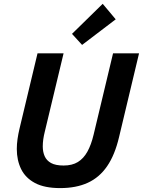

<svg xmlns="http://www.w3.org/2000/svg" viewBox="-20 -973 750 1008"><path d="M296.2 14.5Q213.8 14.5 163.8 -12.1Q113.8 -38.8 91 -85.1Q68.2 -131.5 68.2 -191Q68.2 -216 72 -242.9Q75.8 -269.8 82.5 -297.8L177 -693H313.8L215 -281Q210 -261.2 207.2 -241.8Q204.5 -222.2 204.5 -204.5Q204.5 -175.5 214.5 -152.9Q224.5 -130.2 248.1 -117.1Q271.8 -104 314 -104Q358.8 -104 388.8 -122.4Q418.8 -140.8 438.8 -176.8Q458.8 -212.8 471.5 -266.2L573.5 -693H710L605.2 -254Q583 -159.5 542.4 -100.4Q501.8 -41.2 440.8 -13.4Q379.8 14.5 296.2 14.5ZM411 -737.2 358 -795.2 519.2 -953 587.5 -871.5Z"/></svg>

Font: Ubuntu Sans
Style: Italic
Weight: 400
Italic angle: -13.5°
Designer: Dalton Maag Ltd
Foundry: Dalton Maag Ltd
Version: Version 1.006